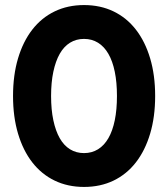

<svg xmlns="http://www.w3.org/2000/svg" viewBox="-20 -733 671 766"><path d="M315.2 12.8Q380.6 12.8 433 -12.5Q485.4 -37.8 522.2 -85.2Q559 -132.6 579 -199.7Q599 -266.8 599 -350Q599 -433.2 579 -500.3Q559 -567.4 522.2 -614.8Q485.4 -662.2 433 -687.5Q380.6 -712.8 315.2 -712.8Q250.4 -712.8 198 -687.5Q145.6 -662.2 108.8 -614.8Q72 -567.4 52 -500.3Q32 -433.2 32 -350Q32 -266.8 52 -199.7Q72 -132.6 108.8 -85.2Q145.6 -37.8 198 -12.5Q250.4 12.8 315.2 12.8ZM315.2 -122.2Q284 -122.2 259.4 -137.4Q234.8 -152.6 218.3 -181.7Q201.8 -210.8 192.8 -253.2Q183.8 -295.6 183.8 -350Q183.8 -404.4 192.8 -446.8Q201.8 -489.2 218.3 -518.3Q234.8 -547.4 259.4 -562.6Q284 -577.8 315.2 -577.8Q346.4 -577.8 371 -562.6Q395.6 -547.4 412.4 -518.3Q429.2 -489.2 437.9 -446.8Q446.6 -404.4 446.6 -350Q446.6 -295.6 437.9 -253.2Q429.2 -210.8 412.4 -181.7Q395.6 -152.6 371 -137.4Q346.4 -122.2 315.2 -122.2Z"/></svg>

Font: Fixel Variable
Style: Regular
Weight: 100
Width: 3
Designer: AlfaBravo + MacPaw
Foundry: Kyrylo Tkachov, Marchela Mozhyna, Serhii Makarenko, Maria Weinstein, Zakhar Kryvoshyya
Version: Version 1.211